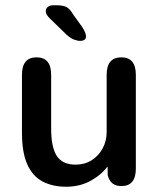

<svg xmlns="http://www.w3.org/2000/svg" viewBox="-20 -699 584 730"><path d="M119 -481Q174.5 -481 174.5 -414.5V-210Q174.5 -138.5 196.2 -105.8Q218 -73 267.5 -73Q302 -73 328.5 -89.8Q355 -106.5 370.2 -134.8Q385.5 -163 385.5 -196.5V-414.5Q385.5 -481 441.5 -481Q496.5 -481 496.5 -414.5V-58Q496.5 8.5 441.5 8.5Q399.5 8.5 389.5 -33L389 -66Q363.5 -32.5 323 -10.8Q282.5 11 231.5 11Q179.5 11 141.8 -9Q104 -29 83.8 -74Q63.5 -119 63.5 -194V-414.5Q63.5 -481 119 -481ZM286 -543.5Q274.5 -543.5 261.2 -548.5Q248 -553.5 232 -568L171 -627.5Q154 -643 154 -656.5Q154 -666.5 161.8 -672.8Q169.5 -679 182.5 -679H195Q219.5 -679 232.8 -672.2Q246 -665.5 259.5 -642L292.5 -596.5Q307 -573.5 307 -561Q307 -551 300.5 -547.2Q294 -543.5 286 -543.5Z"/></svg>

Font: Sono Medium
Style: Regular
Weight: 500
Designer: Tyler Finck
Foundry: Tyler Finck
Version: Version 2.112